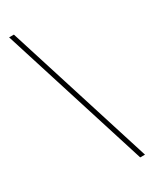

<svg xmlns="http://www.w3.org/2000/svg" viewBox="-193 -772 670 836"><g transform="rotate(-30 142.5 -354.0)"><path d="M271 15H247L14 -723H38Z"/></g></svg>

Font: Kalnia Glaze Thin Medium
Style: Regular
Weight: 500
Version: Version 1.110